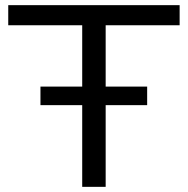

<svg xmlns="http://www.w3.org/2000/svg" viewBox="-20 -725 728 745"><path d="M299 0V-627H12V-705H677V-627H390V0ZM137 -317V-389H551V-317Z"/></svg>

Font: Nunito Sans 10pt SemiExpanded
Style: Regular
Weight: 400
Width: 6
Designer: Vernon Adams
Foundry: Vernon Adams
Version: Version 3.101;gftools[0.9.27]